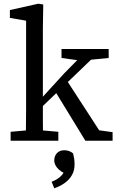

<svg xmlns="http://www.w3.org/2000/svg" viewBox="-20 -755 634 1030"><path d="M37 0V-48L151 -58H178L293 -48V0ZM118 0Q119 -27 119 -53.5Q119 -80 119.5 -107.5Q120 -135 120 -162Q120 -189 120 -215V-644L33 -659V-701L185 -735L212 -731L210 -604V-215Q210 -189 210 -162Q210 -135 210 -107.5Q210 -80 210.5 -53.5Q211 -27 211 0ZM169 -147V-223H198L325 -362L453 -492H528ZM438 0 271 -273 331 -335 512 -56 584 -46V0ZM310 -444V-492H563V-444L441 -432L418 -429ZM380 128Q380 160 365.5 185Q351 210 326 227.5Q301 245 271 255L257 220Q286 209 304.5 192Q323 175 328 154L339 181Q303 165 287 145.5Q271 126 271 106Q271 82 285.5 66.5Q300 51 325 51Q339 51 351 55.5Q363 60 372 68Q375 80 377.5 93.5Q380 107 380 128Z"/></svg>

Font: Source Serif 4
Style: Regular
Weight: 400
Designer: Frank Grießhammer
Foundry: Adobe Systems Incorporated
Version: Version 4.004;hotconv 1.0.116;makeotfexe 2.5.65601